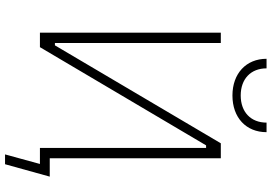

<svg xmlns="http://www.w3.org/2000/svg" viewBox="-174 -742 1052 743"><g transform="rotate(90 351.5 -371.0)"><path d="M208 -877C208 -798 265 -745 350 -745C436 -745 492 -798 492 -877H455C455 -816 414 -777 350 -777C286 -777 245 -816 245 -877ZM107 0H163L543 -643H553V0H615L578 135H616L664 -38H593V-700H535L156 -58H147V-700H107Z"/></g></svg>

Font: Fixel Text ExtraLight
Style: Regular
Weight: 200
Width: 4
Designer: AlfaBravo + MacPaw
Foundry: Kyrylo Tkachov, Marchela Mozhyna, Serhii Makarenko, Maria Weinstein, Zakhar Kryvoshyya
Version: Version 1.211